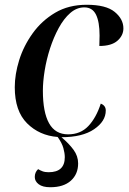

<svg xmlns="http://www.w3.org/2000/svg" viewBox="-20 -566 540 806"><path d="M191 220Q159 220 142.5 207.5Q126 195 126 177Q126 157 140 144Q148 149 158.5 153Q169 157 184 157Q252 157 252 94Q252 77 246 55.5Q240 34 222 9Q145 3 93.5 -48.5Q42 -100 42 -200Q42 -254 60.5 -313.5Q79 -373 117 -426Q155 -479 211.5 -512.5Q268 -546 344 -546Q425 -546 461.5 -516Q498 -486 498 -447Q498 -417 473 -395Q448 -373 397 -373Q397 -384 397.5 -394.5Q398 -405 398 -417Q398 -474 383 -504.5Q368 -535 334 -535Q302 -535 275 -511.5Q248 -488 226.5 -448.5Q205 -409 190 -362.5Q175 -316 167.5 -269.5Q160 -223 160 -185Q160 -95 186 -48.5Q212 -2 266 -2Q318 -2 351 -37Q384 -72 403 -131Q424 -123 424 -102Q424 -57 375 -23.5Q326 10 238 10Q269 36 288.5 62.5Q308 89 308 120Q308 165 277.5 192.5Q247 220 191 220Z"/></svg>

Font: Noto Serif Display Medium
Style: Italic
Weight: 500
Italic angle: -12°
Designer: Monotype Design Team
Foundry: Monotype Imaging Inc.
Version: Version 2.009